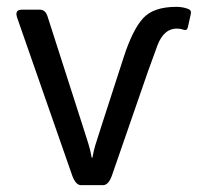

<svg xmlns="http://www.w3.org/2000/svg" viewBox="-20 -541 578 561"><path d="M30.3 -488.8Q22 -512.7 43.5 -512.7H96.7Q112.3 -512.7 118.7 -493.7L222.2 -171.4Q232.4 -139.6 238.3 -120.8Q244.1 -102.1 248 -80.1H250Q253.9 -102.1 258.3 -116Q262.7 -129.9 275.9 -171.4L341.3 -373.5Q367.2 -453.6 397.7 -487.3Q428.2 -521 495.1 -521Q513.7 -521 529.3 -515.1Q540 -511.2 537.6 -500.5L528.8 -460.9Q526.4 -450.7 516.1 -454.1Q506.8 -457.5 496.6 -457.5Q458.5 -457.5 439.9 -408Q421.4 -358.4 412.6 -333L307.6 -29.8Q297.4 0 281.2 0H216.8Q200.7 0 190.4 -29.8Z"/></svg>

Font: Istok Web
Style: Regular
Weight: 400
Designer: Andrey V. Panov
Foundry: Andrey V. Panov
Version: Version 1.0.2g